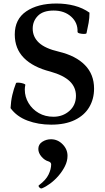

<svg xmlns="http://www.w3.org/2000/svg" viewBox="-20 -696 598 1092"><path d="M271 13Q198 13 136.5 -10Q75 -33 40 -81Q42 -121 50 -155.5Q58 -190 71 -223Q73 -227 86.5 -226Q100 -225 112.5 -221Q125 -217 124 -213Q121 -199 121 -187Q121 -145 142.5 -109.5Q164 -74 200.5 -53Q237 -32 284 -32Q337 -32 374.5 -65Q412 -98 412 -151Q412 -200 376.5 -234Q341 -268 266 -289Q168 -314 116 -366.5Q64 -419 64 -500Q64 -587 129.5 -631.5Q195 -676 301 -676Q355 -676 403 -663.5Q451 -651 489 -624Q489 -594 484 -566Q479 -538 472 -507Q470 -503 457.5 -503Q445 -503 433 -506Q421 -509 421 -515Q423 -567 384.5 -601.5Q346 -636 285 -636Q225 -636 195.5 -606Q166 -576 166 -533Q166 -486 201.5 -453Q237 -420 315 -402Q411 -379 463 -326Q515 -273 515 -192Q515 -133 487.5 -86.5Q460 -40 405.5 -13.5Q351 13 271 13ZM219 375Q211 378 203.5 369.5Q196 361 202 357Q241 328 256 297Q271 266 271 239Q271 227 256 222Q234 216 216 195Q198 174 198 151Q198 125 220.5 110.5Q243 96 270 96Q308 96 336 124.5Q364 153 364 190Q364 220 349.5 249Q335 278 313 303.5Q291 329 266 347.5Q241 366 219 375Z"/></svg>

Font: Junicode SmExp
Style: Bold
Weight: 700
Width: 6
Designer: Peter S. Baker
Version: Version 2.205; ttfautohint (v1.8.4)